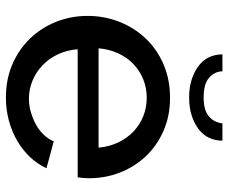

<svg xmlns="http://www.w3.org/2000/svg" viewBox="-80 -664 755 634"><g transform="rotate(90 297.0 -347.5)"><path d="M303 10Q242 10 192.5 -11.5Q143 -33 107.5 -70Q72 -107 52.5 -156Q33 -205 33 -260Q33 -315 52.5 -364.5Q72 -414 107.5 -451.5Q143 -489 193 -510.5Q243 -532 304 -532Q364 -532 413.5 -510Q463 -488 497.5 -451Q532 -414 550.5 -366Q569 -318 569 -265Q569 -253 568 -243Q567 -233 566 -227H143Q146 -191 160 -161.5Q174 -132 196 -111Q218 -90 246.5 -78Q275 -66 306 -66Q329 -66 351 -72.5Q373 -79 391.5 -89Q410 -99 425 -114.5Q440 -130 447 -148L536 -124Q522 -94 499.5 -70Q477 -46 446.5 -28Q416 -10 379.5 0Q343 10 303 10ZM468 -296Q465 -331 451 -360.5Q437 -390 415 -411Q393 -432 364.5 -443.5Q336 -455 303 -455Q271 -455 242.5 -443.5Q214 -432 192 -411Q170 -390 156.5 -360.5Q143 -331 140 -296ZM302 -595Q268 -595 241.5 -604Q215 -613 196.5 -627.5Q178 -642 169 -662Q160 -682 160 -705H216Q216 -681 236 -662Q256 -643 302 -643Q325 -643 340 -647.5Q355 -652 365 -660.5Q375 -669 380.5 -680Q386 -691 388 -705H445Q445 -682 436 -662Q427 -642 408.5 -627.5Q390 -613 363.5 -604Q337 -595 302 -595Z"/></g></svg>

Font: Rising Sun Medium
Style: Regular
Weight: 500
Designer: Matt McInerney, Pablo Impallari, Rodrigo Fuenzalida (Raleway font), Stephen Hutchings (Greek), Cristiano Sobral (main ch
Foundry: The Rising Sun Project Authors
Version: Version 4.327; ttfautohint (v1.8.4.7-5d5b-dirty)